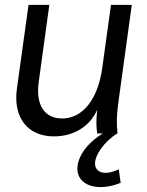

<svg xmlns="http://www.w3.org/2000/svg" viewBox="-20 -552 607 794"><path d="M203 12C286 12 352 -30 382 -98C377 -52 378 -29 382 0H405C341 39 300 95 300 146C300 217 387 242 479 204L471 148C414 176 373 162 373 124C373 89 410 35 464 0H466C461 -45 463 -80 469 -125L525 -532H439L403 -272C385 -140 321 -62 237 -62C164 -62 127 -118 140 -212L184 -532H98L50 -186C33 -65 95 12 203 12Z"/></svg>

Font: Ronzino Oblique
Style: Italic
Weight: 400
Italic angle: -8°
Designer: Nunzio Mazzaferro
Foundry: Collletttivo
Version: Version 1.000;Glyphs 3.3 (3337)